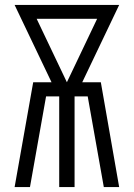

<svg xmlns="http://www.w3.org/2000/svg" viewBox="-20 -755 540 775"><path d="M39 0H101L166 -366H219V0H281V-366H334L399 0H461L387 -423H312L461 -735H39L188 -423H114ZM250 -423 128 -679H372Z"/></svg>

Font: Iosevka SS09 Light
Style: Regular
Weight: 300
Monospace: yes
Designer: Belleve Invis
Foundry: Belleve Invis
Version: Version 5.2.1; ttfautohint (v1.8.3)